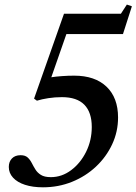

<svg xmlns="http://www.w3.org/2000/svg" viewBox="-20 -809 597 840"><path d="M168 10.5Q123 10.5 89.2 -0.5Q55.5 -11.5 37 -31.8Q18.5 -52 18.5 -78.5Q18.5 -101.5 32.2 -115.8Q46 -130 70 -130Q90 -130 100.8 -120.2Q111.5 -110.5 118.8 -96.2Q126 -82 134.8 -67.8Q143.5 -53.5 159 -43.8Q174.5 -34 202.5 -34Q250.5 -34 291.2 -64.5Q332 -95 356.8 -145Q381.5 -195 381.5 -253.5Q381.5 -317.5 349 -350.8Q316.5 -384 251 -384Q220 -384 191.2 -379.5Q162.5 -375 141.5 -368.5L129 -377.5L260 -749H509L535 -789L557 -781.5L518 -660H270.5L204.5 -471Q223 -474 250.8 -476Q278.5 -478 304.5 -478Q395.5 -478 446 -429.8Q496.5 -381.5 496.5 -295Q496.5 -233 470.8 -177.8Q445 -122.5 399.8 -80Q354.5 -37.5 295 -13.5Q235.5 10.5 168 10.5Z"/></svg>

Font: Libre Caslon Text
Style: Italic
Weight: 400
Italic angle: -22.583°
Designer: Pablo Impallari, Rodrigo Fuenzalida, Katja Schimmel
Foundry: Pablo Impallari, Rodrigo Fuenzalida
Version: Version 2.000